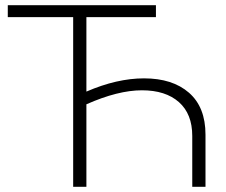

<svg xmlns="http://www.w3.org/2000/svg" viewBox="-20 -720 870 740"><path d="M708.5 -362.5C666.2 -399.5 608.3 -418 535 -418C465.7 -418 391.7 -401 313 -367V-654H581V-700H10V-654H262V0H313V-318C394.3 -354 465.7 -372 527 -372C587.7 -372 635.2 -356.8 669.5 -326.5C703.8 -296.2 721 -252.7 721 -196V0H772V-201C772 -271.7 750.8 -325.5 708.5 -362.5Z"/></svg>

Font: Montserrat Custom ExtraLight
Style: Regular
Weight: 300
Designer: Julieta Ulanovsky
Foundry: Julieta Ulanovsky
Version: Version 7.200